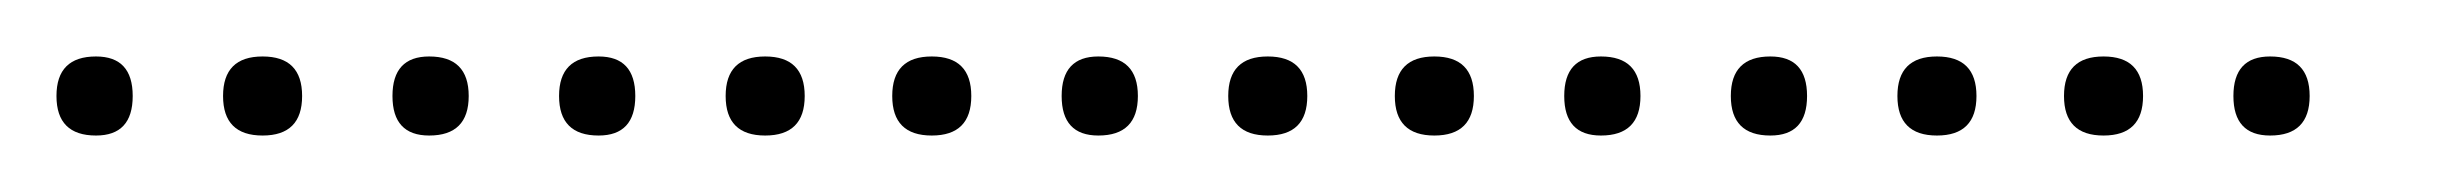

<svg xmlns="http://www.w3.org/2000/svg" viewBox="-20 -298 870 68"><path d="M14 -250Q0 -250 0 -264Q0 -278 14 -278Q27 -278 27 -264Q27 -250 14 -250ZM73 -250Q59 -250 59 -264Q59 -278 73 -278Q87 -278 87 -264Q87 -250 73 -250ZM132 -250Q119 -250 119 -264Q119 -278 132 -278Q146 -278 146 -264Q146 -250 132 -250ZM192 -250Q178 -250 178 -264Q178 -278 192 -278Q205 -278 205 -264Q205 -250 192 -250ZM251 -250Q237 -250 237 -264Q237 -278 251 -278Q265 -278 265 -264Q265 -250 251 -250ZM310 -250Q296 -250 296 -264Q296 -278 310 -278Q324 -278 324 -264Q324 -250 310 -250ZM369 -250Q356 -250 356 -264Q356 -278 369 -278Q383 -278 383 -264Q383 -250 369 -250ZM429 -250Q415 -250 415 -264Q415 -278 429 -278Q443 -278 443 -264Q443 -250 429 -250ZM488 -250Q474 -250 474 -264Q474 -278 488 -278Q502 -278 502 -264Q502 -250 488 -250ZM547 -250Q534 -250 534 -264Q534 -278 547 -278Q561 -278 561 -264Q561 -250 547 -250ZM607 -250Q593 -250 593 -264Q593 -278 607 -278Q620 -278 620 -264Q620 -250 607 -250ZM666 -250Q652 -250 652 -264Q652 -278 666 -278Q680 -278 680 -264Q680 -250 666 -250ZM725 -250Q711 -250 711 -264Q711 -278 725 -278Q739 -278 739 -264Q739 -250 725 -250ZM784 -250Q771 -250 771 -264Q771 -278 784 -278Q798 -278 798 -264Q798 -250 784 -250Z"/></svg>

Font: FRB American Cursive Just Xheight
Style: Italic
Weight: 400
Italic angle: -25°
Version: Version 2.0;Modular Font Editor K font №1